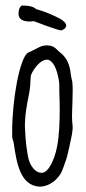

<svg xmlns="http://www.w3.org/2000/svg" viewBox="-20 -678 318 708"><path d="M152.8 -582C184.1 -570.8 201.7 -565.9 204.1 -565.9C210.9 -565.9 224.1 -573.7 224.1 -583C224.1 -591.8 216.3 -600.6 200.7 -609.4C187 -616.2 173.8 -623 159.7 -628.4L139.6 -636.2L121.1 -642.1C116.7 -643.6 112.8 -645 114.7 -643.1L115.2 -642.1C106.9 -652.8 88.9 -657.7 60.5 -657.7C52.2 -652.3 48.3 -642.1 48.3 -627.4C48.3 -608.4 62.5 -598.6 90.8 -598.6C93.8 -598.6 98.1 -599.1 104.5 -600.1C110.8 -597.7 127 -591.3 152.8 -582ZM81.5 -482.9C51.3 -458.5 24.9 -307.1 24.9 -194.3V-177.2C24.9 -170.9 25.4 -167 27.3 -162.1C28.3 -159.2 29.8 -156.2 30.3 -152.3C41 -80.1 53.2 6.8 126.5 10.3C170.4 9.3 200.2 -25.9 209.5 -49.3L212.4 -58.1V-57.1C219.7 -77.6 227.1 -95.7 231.9 -120.1C233.4 -127.9 235.8 -135.3 237.3 -143.1L236.8 -142.6C242.7 -168.5 249.5 -196.8 247.6 -215.3C246.1 -225.6 245.6 -238.3 245.6 -249.5C245.6 -264.6 246.6 -283.7 247.1 -299.3C247.6 -314.5 248 -330.1 248 -343.8C248 -356 247.6 -367.2 246.6 -376.5C244.1 -385.7 242.2 -396 240.7 -406.2C239.7 -416 238.3 -425.3 235.4 -434.6V-433.6C227.5 -460.9 214.8 -474.6 197.8 -487.8L191.9 -493.2C187 -498.5 181.2 -503.9 173.8 -506.8C166.5 -509.8 159.7 -510.7 152.3 -510.7C134.3 -510.7 120.1 -502 106.4 -494.6L106.9 -495.1C99.1 -490.7 90.3 -486.3 85.4 -484.9ZM94.2 -400.4C99.6 -416 113.8 -436 126.5 -446.3C136.2 -454.1 145 -458 152.3 -458C174.8 -458 189.5 -425.3 196.8 -383.3C199.2 -371.6 198.7 -359.9 198.7 -347.2C198.7 -340.3 198.7 -330.1 199.2 -322.8C199.7 -310.1 200.2 -293 200.2 -272.5C200.2 -228.5 198.2 -172.9 189.9 -134.8C181.2 -90.3 159.2 -42.5 136.2 -41C108.9 -38.6 88.9 -70.3 83.5 -99.6L81.5 -110.8C78.6 -127.4 75.7 -148.9 74.2 -168.5L72.8 -193.4C72.3 -200.7 71.8 -206.5 71.8 -213.4C71.8 -217.8 72.3 -223.1 72.3 -229C73.2 -259.3 79.1 -292 85.4 -322.8C87.4 -331.5 88.4 -340.3 89.8 -348.6V-348.1C91.3 -357.9 91.8 -370.1 92.3 -380.4C92.8 -389.6 93.3 -397.9 94.2 -400.9Z"/></svg>

Font: Amatic Mod Bold ONEptTWO
Style: Bold
Weight: 700
Designer: David Occhino Design
Foundry: David Occhino Design
Version: Version 1.2